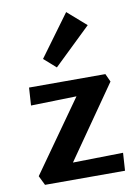

<svg xmlns="http://www.w3.org/2000/svg" viewBox="-82 -766 587 820"><g transform="rotate(-10 212.0 -355.5)"><path d="M344 -640 183 -485 131 -531 263 -711ZM398 -386 180 -73 398 -77 393 0H46L26 -41L244 -349L46 -344L51 -421H382Z"/></g></svg>

Font: EauTest
Style: Bold
Weight: 700
Designer: Christian Thalmann (Catharsis Fonts)
Version: Version 0.001;PS 000.001;hotconv 1.0.88;makeotf.lib2.5.64775